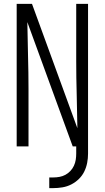

<svg xmlns="http://www.w3.org/2000/svg" viewBox="-20 -755 540 990"><path d="M66 0V-735H145L379 -94Q378 -180 375.5 -267Q373 -354 373 -441V-735H434V0H355L121 -641Q122 -555 124.5 -468Q127 -381 127 -294V0ZM234 215V160H254Q271 160 287 157Q303 154 317 146.5Q331 139 342.5 127Q354 115 361 100Q368 85 370.5 69Q373 53 373 37V0H434V37Q434 61 429.5 84.5Q425 108 414.5 129.5Q404 151 386.5 168Q369 185 347.5 196Q326 207 302 211Q278 215 254 215Z"/></svg>

Font: Iosevka Term Curly Light
Style: Regular
Weight: 300
Designer: Belleve Invis
Foundry: Belleve Invis
Version: Version 32.3.0